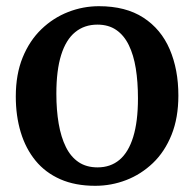

<svg xmlns="http://www.w3.org/2000/svg" viewBox="-20 -589 628 620"><path d="M31 -277.5Q31 -349 53.2 -403.5Q75.5 -458 113.8 -494.8Q152 -531.5 200 -550.2Q248 -569 299.5 -569Q386 -569 443 -532Q500 -495 528 -429.8Q556 -364.5 556 -280.5Q556 -208.5 534 -153.8Q512 -99 473.8 -62.5Q435.5 -26 387.5 -7.5Q339.5 11 287.5 11Q223 11 174.8 -10.2Q126.5 -31.5 94.8 -70.2Q63 -109 47 -161.8Q31 -214.5 31 -277.5ZM295 -48.5Q337 -48.5 366 -73Q395 -97.5 410.2 -147Q425.5 -196.5 425.5 -271.5Q425.5 -324.5 418.5 -368Q411.5 -411.5 396 -443.2Q380.5 -475 355.5 -492.2Q330.5 -509.5 294.5 -509.5Q252.5 -509.5 222.8 -485.2Q193 -461 177.5 -411.5Q162 -362 162 -286.5Q162 -233.5 169.5 -189.8Q177 -146 192.8 -114.2Q208.5 -82.5 233.8 -65.5Q259 -48.5 295 -48.5Z"/></svg>

Font: Merriweather 20pt SemiBold
Style: Regular
Weight: 600
Version: Version 2.100